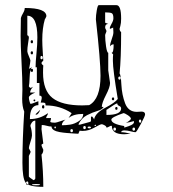

<svg xmlns="http://www.w3.org/2000/svg" viewBox="-20 -520 673 745"><path d="M67 111Q67 22 74 -87Q66 -106 66 -137Q66 -144 66.5 -156Q67 -168 67 -173Q67 -212 63.5 -280Q60 -348 60 -380Q60 -385 60.5 -415Q61 -445 61 -450Q63 -458 69.5 -469Q76 -480 76 -489Q160 -489 160 -457Q160 -456 157 -450L154 -445Q144 -411 144 -365Q144 -347 146 -316.5Q148 -286 148 -285Q141 -278 141 -276Q141 -271 148 -266Q147 -256 147 -238Q147 -169 183.5 -140Q220 -111 299 -111Q300 -111 312 -111.5Q324 -112 326 -112Q370 -136 370 -226Q370 -283 352 -445Q352 -460 355.5 -480Q359 -500 363 -500H432Q450 -500 450 -448Q450 -430 447 -419.5Q444 -409 444 -408Q444 -401 450 -395Q450 -294 444 -235Q449 -230 451 -191Q453 -152 465.5 -119Q478 -86 511 -86Q514 -86 520 -86.5Q526 -87 529 -87Q543 -87 543 -76Q543 -70 526.5 -39Q510 -8 506 -7Q500 -7 487 -10.5Q474 -14 463 -14Q451 -14 450 -7Q465 -7 487 -1Q485 -1 474.5 0Q464 1 462 1Q414 1 414 -31Q413 -32 411 -32Q409 -32 403 -28.5Q397 -25 393 -25Q393 -30 385.5 -34Q378 -38 375 -38Q369 -38 346.5 -25Q324 -12 301 -12Q293 -12 289 -13L284 -1Q281 -1 266.5 -2Q252 -3 239 -4Q226 -5 211.5 -7.5Q197 -10 188.5 -15.5Q180 -21 180 -29Q171 -29 161 -32Q151 -35 142 -35Q142 -33 141.5 -26.5Q141 -20 141 -19L148 37Q147 37 144 39Q141 41 141 42Q141 47 148 61Q148 73 141 80Q148 145 148 205Q91 205 79 188Q67 171 67 111ZM136 197Q136 194 120 194Q104 194 104 197Q104 199 120 199Q133 199 136 197ZM86 184Q81 184 81 191Q81 197 86 197Q90 197 90 191Q90 184 86 184ZM92 85V165Q92 167 110 179Q112 179 114.5 176.5Q117 174 117 172V-52Q109 -52 103.5 -44.5Q98 -37 98 -31Q104 -13 104 6Q104 13 98 31Q92 49 92 55Q92 56 95 61Q98 66 98 67Q98 68 98.5 68Q99 68 99 69Q99 71 92 85ZM263 -13Q263 -19 258 -19Q253 -19 253 -13Q253 -7 258 -7Q263 -7 263 -13ZM430 -19Q430 -25 425 -25Q420 -25 420 -19Q420 -13 425 -13Q430 -13 430 -19ZM504 -19Q504 -25 499 -25Q494 -25 494 -19Q494 -13 499 -13Q504 -13 504 -19ZM197 -25Q197 -29 194 -29Q191 -29 191 -25Q191 -22 194 -22Q197 -22 197 -25ZM313 -25Q313 -31 308 -31Q303 -31 303 -25Q303 -19 308 -19Q313 -19 313 -25ZM333 -25Q333 -29 326 -29Q320 -29 320 -26Q320 -22 327 -22Q332 -22 333 -25ZM462 -31V-25Q463 -25 469 -27Q475 -29 479.5 -30.5Q484 -32 489 -34.5Q494 -37 497 -40Q500 -43 500 -47Q500 -48 500 -48L499 -50Q479 -44 468 -44Q474 -45 481 -51Q488 -57 488 -59Q488 -65 476 -73Q464 -81 459 -81Q412 -65 412 -56Q412 -39 462 -31ZM352 -37 345 -31H352ZM234 -56Q220 -46 220 -34Q236 -34 252.5 -36.5Q269 -39 286 -50Q303 -61 303 -78Q265 -78 246 -62L258 -81Q213 -111 157 -111Q157 -119 154 -120.5Q151 -122 143 -122Q140 -122 138 -122Q138 -123 140 -130Q142 -137 142 -141Q142 -149 133 -149V-198H123V-259H118Q118 -278 121.5 -313Q125 -348 125 -375Q125 -459 86 -459V-383Q92 -382 92 -373Q92 -370 89 -352Q86 -334 86 -321Q86 -316 92 -302Q98 -288 98 -285Q98 -281 96.5 -273Q95 -265 94 -259L92 -253L104 -259Q96 -251 95 -221Q94 -191 92 -185Q92 -184 94.5 -181.5Q97 -179 98 -179Q100 -179 105 -181.5Q110 -184 110 -185Q97 -172 97 -161H117Q93 -151 92 -142Q92 -136 94.5 -126.5Q97 -117 99 -117Q103 -117 115 -122Q127 -127 129 -127V-112Q96 -112 96 -58Q135 -58 166 -81Q166 -76 162.5 -71Q159 -66 159 -62H178Q178 -58 176.5 -53.5Q175 -49 175 -48Q175 -44 194 -44Q198 -44 215.5 -50Q233 -56 234 -56ZM382 -105Q377 -95 358 -89.5Q339 -84 317.5 -73Q296 -62 284 -37Q288 -36 289 -36L311 -42Q333 -47 333 -50V-67Q334 -67 335 -67.5Q336 -68 337 -68Q338 -68 341.5 -63Q345 -58 345 -56Q349 -81 388 -101.5Q427 -122 437 -136Q418 -250 418 -284Q418 -301 419 -309L413 -315Q421 -315 421 -348Q412 -348 407 -340Q407 -351 413.5 -368Q420 -385 420 -395Q420 -397 419.5 -404.5Q419 -412 419 -413L407 -408L406 -410Q406 -416 413 -428Q420 -440 420 -449Q420 -465 414 -468.5Q408 -472 388 -472V-432L400 -427Q388 -427 388 -414Q388 -410 390.5 -406Q393 -402 393 -399Q393 -397 390.5 -391.5Q388 -386 388 -383Q388 -364 391.5 -340Q395 -316 400 -315V-247Q400 -245 403.5 -223Q407 -201 407 -198Q407 -182 391 -151Q375 -120 375 -105ZM524 -56Q519 -56 519 -50Q519 -44 524 -44Q528 -44 528 -50Q528 -56 524 -56ZM136 -94Q136 -93 134.5 -90Q133 -87 132 -85Q131 -83 129 -80.5Q127 -78 125 -76.5Q123 -75 120 -75L119 -76Q118 -76 117 -76ZM435 -119Q432 -119 421.5 -112.5Q411 -106 402 -99.5Q393 -93 393 -94V-74Q450 -74 450 -99Q450 -106 442.5 -109Q435 -112 435 -119ZM432 -105Q436 -105 436 -99Q436 -94 432 -94Q427 -94 427 -99Q427 -105 432 -105ZM148 -112Q152 -112 152 -105Q152 -99 148 -99Q143 -99 143 -105Q143 -112 148 -112ZM117 -131Q117 -127 114 -127Q110 -127 110 -131Q110 -134 114 -134Q117 -134 117 -131ZM419 -142Q423 -142 423 -136Q423 -131 419 -131Q414 -131 414 -136Q414 -142 419 -142ZM444 -223Q439 -223 439 -217Q439 -211 444 -211Q448 -211 448 -217Q448 -223 444 -223ZM104 -253Q108 -253 108 -247Q108 -241 104 -241Q99 -241 99 -247Q99 -253 104 -253ZM141 -303Q137 -303 137 -296Q137 -290 141 -290Q146 -290 146 -296Q146 -303 141 -303ZM104 -321Q108 -321 108 -315Q108 -309 104 -309Q99 -309 99 -315Q99 -321 104 -321ZM104 -364Q108 -364 108 -358Q108 -352 104 -352Q99 -352 99 -358Q99 -364 104 -364Z"/></svg>

Font: CabinSketch
Style: Regular
Weight: 400
Designer: Pablo Impallari
Foundry: Pablo Impallari. www.impallari.com Igino Marini. www.ikern.com
Version: Version 1.002